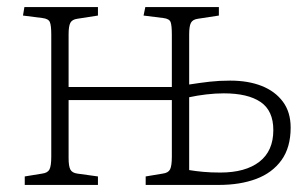

<svg xmlns="http://www.w3.org/2000/svg" viewBox="-20 -523 872 543"><path d="M50 0V-24L99 -32Q115 -34 120 -44Q125 -54 125 -80V-425Q125 -451 121 -460.5Q117 -470 100 -472L45 -479L49 -503H257V-479L199 -470Q184 -468 179 -458.5Q174 -449 174 -426V-277H466V-425Q466 -451 462.5 -460.5Q459 -470 442 -472L386 -479L391 -503H599V-479L540 -470Q525 -468 520 -458.5Q515 -449 515 -426V-284Q547 -289 573.5 -292Q600 -295 631 -295Q682 -295 720 -280Q758 -265 780 -235.5Q802 -206 802 -162Q802 -106 776 -70Q750 -34 704.5 -17Q659 0 599 0H392V-24L440 -32Q456 -34 461 -44Q466 -54 466 -80V-240H174V-76Q174 -53 179 -43.5Q184 -34 199 -32L257 -24V0ZM603 -35Q674 -35 713.5 -65.5Q753 -96 753 -155Q753 -210 717 -234.5Q681 -259 613 -259Q589 -259 563.5 -256Q538 -253 515 -248V-42Q533 -39 554.5 -37Q576 -35 603 -35Z"/></svg>

Font: Literata 18pt ExtraLight
Style: Regular
Weight: 250
Designer: Latin by Veronika Burian and Jose Scaglione. Greek by Irene Vlachou. Cyrillic by Vera Evstafieva.
Foundry: TypeTogether
Version: Version 3.103;gftools[0.9.29]